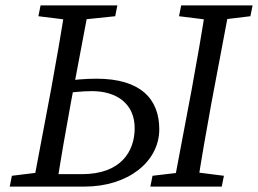

<svg xmlns="http://www.w3.org/2000/svg" viewBox="-20 -690 954 710"><path d="M16 0H142L152 -55H146L24 -40L16 0ZM101 0H189C205 -103 223 -207 242 -310L310 -670H222C206 -567 188 -463 169 -360L101 0ZM142 0H293C452 0 569 -91 569 -212C569 -323 501 -399 337 -399C295 -399 252 -395 210 -389L202 -343C241 -348 281 -353 320 -353C411 -353 478 -307 478 -216C478 -130 427 -46 283 -46H151L142 0ZM122 -630 243 -615H262L406 -630L414 -670H130L122 -630ZM536 0H800L808 -40L689 -55H671L544 -40L536 0ZM621 0H709C725 -103 743 -207 762 -310L830 -670H742C726 -567 708 -463 689 -360L621 0ZM642 -630 763 -615H782L906 -630L914 -670H650L642 -630Z"/></svg>

Font: Source Serif Variable
Style: Italic
Weight: 389
Italic angle: -12°
Designer: Frank Grießhammer
Foundry: Adobe Systems Incorporated
Version: Version 3.001;hotconv 1.0.111;makeotfexe 2.5.65597